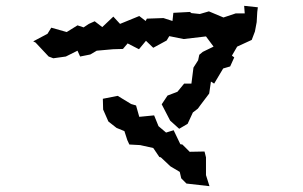

<svg xmlns="http://www.w3.org/2000/svg" viewBox="-20 -663 1040 659"><path d="M687 -538 713 -503 676 -485 664 -475 660 -456 644 -431 637 -376H612L589 -348L555 -335L535 -305L564 -249L595 -221L624 -238L642 -277L659 -290L670 -305L698 -342L704 -383L715 -376L746 -428L770 -435L784 -466L776 -472L794 -503L844 -526L855 -555L861 -587L863 -622L865 -638L818 -643L820 -617H789L747 -603L697 -624L666 -615L637 -618L632 -622L575 -619L572 -591L541 -601L484 -599L480 -591L458 -608L392 -581L369 -606L331 -570L305 -590L285 -581L267 -569L246 -576L209 -553L156 -568L143 -547L94 -521L102 -517L147 -469L163 -463L206 -469L246 -489L255 -469L290 -476L312 -489L368 -494L402 -495L418 -514L457 -494L481 -523L506 -499L552 -524L561 -539L610 -529ZM333 -324 334 -287 352 -246 380 -224 407 -213 417 -182 424 -167 461 -165 506 -155 527 -124 532 -123 565 -92 597 -73 602 -51 620 -33 699 -24 687 -62V-123L682 -143L631 -142L606 -167L599 -168L576 -216L550 -208L524 -230L509 -267L458 -262L447 -301L430 -306L384 -334Z"/></svg>

Font: チョークS
Style: Regular
Weight: 400
Designer: [Stick] Fontworks Inc.
Foundry: [Stick] Fontworks Inc.
Version: Version 1.200;FEAKit 1.0